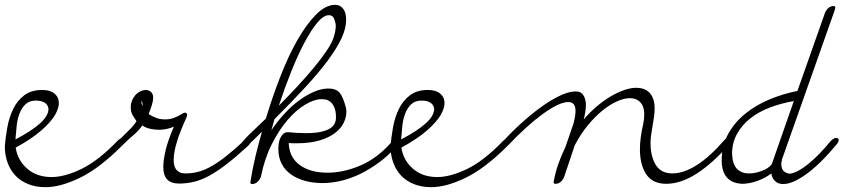

<svg xmlns="http://www.w3.org/2000/svg" viewBox="-41 -742 3497 796"><path d="M23 -164Q90 -199 125 -230.5Q160 -262 160 -291Q158 -308 144 -316.5Q130 -325 108 -325Q81 -325 65 -310Q49 -295 40 -271.5Q31 -248 28 -219.5Q25 -191 23 -164ZM187 -265Q169 -235 129.5 -200.5Q90 -166 24 -130Q32 -78 71.5 -43Q111 -8 173 -8Q227 -8 296.5 -41.5Q366 -75 445 -157Q458 -170 466 -170Q471 -170 474.5 -166.5Q478 -163 478 -159Q478 -151 465 -138Q371 -44 290.5 -5Q210 34 148 34Q108 34 76.5 21.5Q45 9 23.5 -13.5Q2 -36 -9.5 -67.5Q-21 -99 -21 -136Q-18 -173 -10.5 -214.5Q-3 -256 13.5 -290Q30 -324 59 -346.5Q88 -369 134 -369Q167 -369 185 -354Q203 -339 203 -314Q203 -294 187 -265Z M464 -137Q450 -125 443 -125Q438 -125 436 -128.5Q434 -132 434 -137Q434 -143 445.5 -154.5Q457 -166 472 -180.5Q487 -195 502 -210.5Q517 -226 525 -240Q514 -255 507.5 -267Q501 -279 501 -299Q501 -311 505.5 -323Q510 -335 518.5 -345.5Q527 -356 539 -362.5Q551 -369 567 -369Q594 -364 594 -337Q594 -323 587.5 -303Q581 -283 575 -269Q593 -258 608.5 -252.5Q624 -247 644 -247Q663 -247 679.5 -253Q696 -259 710 -268Q720 -275 726 -275Q732 -275 735 -268Q735 -262 732 -255Q679 -140 679 -79Q679 -23 728 -23Q756 -23 782 -30Q808 -37 836 -53Q864 -69 897 -95Q930 -121 971 -159Q983 -171 991 -171Q1001 -171 1001 -160Q1001 -151 987 -137Q937 -91 898 -61Q859 -31 825.5 -13Q792 5 762 12Q732 19 701 19Q636 19 636 -49Q636 -79 646 -120.5Q656 -162 680 -217Q650 -204 618 -204Q598 -204 579.5 -208.5Q561 -213 549 -222Q534 -200 513.5 -183Q493 -166 464 -137ZM549 -303Q550 -305 550 -307Q550 -309 550 -311Q550 -318 546 -323H545Q545 -314 549 -303ZM538 -325H537Z M985 -138Q971 -124 963 -124Q954 -124 954 -135Q954 -142 966 -156Q978 -170 994.5 -186.5Q1011 -203 1029.5 -220Q1048 -237 1061 -250Q1088 -339 1121 -424Q1154 -509 1191.5 -575Q1229 -641 1269 -681.5Q1309 -722 1349 -722Q1369 -722 1381.5 -706Q1394 -690 1394 -660Q1394 -624 1374.5 -582.5Q1355 -541 1317.5 -490.5Q1280 -440 1224.5 -380Q1169 -320 1097 -248Q1094 -236 1090.5 -225Q1087 -214 1084 -202Q1109 -239 1138.5 -271Q1168 -303 1199.5 -326Q1231 -349 1262 -362Q1293 -375 1320 -375Q1353 -375 1367.5 -357Q1382 -339 1393 -296Q1394 -291 1394.5 -287Q1395 -283 1395 -278Q1395 -256 1384 -233Q1373 -210 1348.5 -191Q1324 -172 1284.5 -160Q1245 -148 1189 -148Q1181 -148 1172.5 -148Q1164 -148 1156 -149Q1158 -90 1201.5 -58Q1245 -26 1317 -26Q1383 -26 1453.5 -56Q1524 -86 1584 -155Q1597 -170 1609 -170Q1619 -170 1619 -161Q1619 -153 1609 -142Q1574 -101 1534.5 -71.5Q1495 -42 1454.5 -22Q1414 -2 1373.5 7.5Q1333 17 1296 17Q1257 17 1224 8Q1191 -1 1166 -18.5Q1141 -36 1127 -62.5Q1113 -89 1113 -124Q1113 -134 1114.5 -146Q1116 -158 1120.5 -168.5Q1125 -179 1133 -186.5Q1141 -194 1153 -194Q1174 -192 1192.5 -191Q1211 -190 1227 -190Q1267 -190 1292 -196Q1317 -202 1330 -211.5Q1343 -221 1347.5 -232Q1352 -243 1352 -254Q1352 -282 1344.5 -298Q1337 -314 1327.5 -321Q1318 -328 1308 -329.5Q1298 -331 1293 -331Q1263 -331 1225.5 -309Q1188 -287 1152 -245.5Q1116 -204 1086 -144.5Q1056 -85 1041 -11Q1039 -1 1028.5 10Q1018 21 1004 21Q997 21 997 14Q997 11 998 9V7Q1006 -43 1018 -93.5Q1030 -144 1045 -196Q1030 -181 1015 -166.5Q1000 -152 985 -138ZM1115 -304Q1154 -343 1192 -384Q1230 -425 1261 -462.5Q1292 -500 1313.5 -532Q1335 -564 1342 -586Q1351 -614 1351 -634Q1351 -646 1345 -662.5Q1339 -679 1323 -679Q1300 -679 1274 -647.5Q1248 -616 1220.5 -564Q1193 -512 1166 -444.5Q1139 -377 1115 -304Z M1622 -164Q1689 -199 1724 -230.5Q1759 -262 1759 -291Q1757 -308 1743 -316.5Q1729 -325 1707 -325Q1680 -325 1664 -310Q1648 -295 1639 -271.5Q1630 -248 1627 -219.5Q1624 -191 1622 -164ZM1786 -265Q1768 -235 1728.5 -200.5Q1689 -166 1623 -130Q1631 -78 1670.5 -43Q1710 -8 1772 -8Q1826 -8 1895.5 -41.5Q1965 -75 2044 -157Q2057 -170 2065 -170Q2070 -170 2073.5 -166.5Q2077 -163 2077 -159Q2077 -151 2064 -138Q1970 -44 1889.5 -5Q1809 34 1747 34Q1707 34 1675.5 21.5Q1644 9 1622.5 -13.5Q1601 -36 1589.5 -67.5Q1578 -99 1578 -136Q1581 -173 1588.5 -214.5Q1596 -256 1612.5 -290Q1629 -324 1658 -346.5Q1687 -369 1733 -369Q1766 -369 1784 -354Q1802 -339 1802 -314Q1802 -294 1786 -265Z M2070 -144Q2057 -130 2048 -130Q2038 -130 2038 -140Q2038 -147 2049 -161Q2092 -207 2134.5 -244Q2177 -281 2215.5 -307.5Q2254 -334 2287.5 -348.5Q2321 -363 2346 -363Q2368 -363 2378 -346.5Q2388 -330 2388 -307Q2388 -281 2379 -247Q2403 -275 2431.5 -299.5Q2460 -324 2488.5 -341Q2517 -358 2545 -368Q2573 -378 2596 -378Q2635 -378 2654 -355Q2673 -332 2673 -294Q2673 -277 2670.5 -258Q2668 -239 2664.5 -220Q2661 -201 2658.5 -183Q2656 -165 2656 -150Q2656 -93 2678 -58Q2700 -23 2746 -23Q2794 -23 2848.5 -58Q2903 -93 2960 -159Q2974 -175 2984 -175Q2989 -175 2992.5 -172.5Q2996 -170 2996 -165Q2996 -159 2985 -146Q2917 -68 2850 -24Q2783 20 2721 20Q2665 20 2638.5 -19Q2612 -58 2612 -124Q2612 -168 2626 -230Q2630 -249 2630 -268Q2630 -300 2614 -317.5Q2598 -335 2570 -335Q2547 -335 2517.5 -322Q2488 -309 2457 -284Q2426 -259 2396 -222.5Q2366 -186 2342 -140L2298 -9Q2294 2 2284.5 11Q2275 20 2262 20Q2254 20 2254 13Q2254 10 2255 8Q2268 -61 2303 -132L2337 -231Q2345 -263 2345 -282Q2345 -319 2315 -319Q2295 -319 2267.5 -305.5Q2240 -292 2208 -268.5Q2176 -245 2140.5 -213Q2105 -181 2070 -144Z M3400 -154Q3414 -170 3425 -170Q3436 -170 3436 -161Q3436 -153 3427 -143Q3400 -110 3371 -80.5Q3342 -51 3313 -28.5Q3284 -6 3256.5 7.5Q3229 21 3205 21Q3185 21 3172 8.5Q3159 -4 3157 -23Q3131 -3 3097.5 8.5Q3064 20 3036 20Q2951 16 2951 -78Q2951 -138 2977.5 -186Q3004 -234 3048 -270Q3092 -306 3148.5 -329.5Q3205 -353 3265 -365L3379 -688Q3384 -701 3393.5 -709Q3403 -717 3415 -717Q3422 -717 3422 -710Q3422 -707 3420 -701L3201 -81V-78Q3198 -70 3198 -64Q3198 -40 3210 -31Q3222 -22 3235 -22Q3267 -27 3311.5 -63.5Q3356 -100 3400 -154ZM3159 -63Q3159 -64 3160 -65L3250 -323Q3198 -314 3151.5 -296.5Q3105 -279 3070 -251.5Q3035 -224 3014.5 -187Q2994 -150 2994 -104Q2996 -60 3015 -41.5Q3034 -23 3063 -23Q3082 -23 3098.5 -27.5Q3115 -32 3128 -38Q3141 -44 3149 -51Q3157 -58 3159 -63Z"/></svg>

Font: Discipuli Britannica
Style: Regular
Weight: 400
Designer: Peter Wiegel
Foundry: Peter Wiegel
Version: Version 0.001 2009